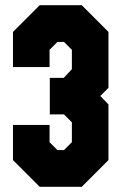

<svg xmlns="http://www.w3.org/2000/svg" viewBox="-20 -720 468 740"><path d="M133 0 30 -103V-238.5H171V-172L201.5 -141.5H226.5L257 -172V-248.5L226.5 -279H172V-420H226L257 -453.5V-528L226.5 -558.5H201.5L171 -528V-461.5H30V-597L133 -700H295L398 -597V-381.5L366.5 -350L398 -317.5V-103L295 0Z"/></svg>

Font: Tourney Condensed Black
Style: Regular
Weight: 900
Width: 3
Designer: Tyler Finck
Foundry: Etcetera Type Co
Version: Version 1.010; ttfautohint (v1.8.3)